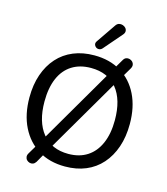

<svg xmlns="http://www.w3.org/2000/svg" viewBox="-140 -1053 1050 1207"><g transform="rotate(15 385.5 -450.0)"><path d="M386 9Q286 9 213 -35.5Q140 -80 99.5 -161.5Q59 -243 59 -353Q59 -436 82 -502.5Q105 -569 147.5 -616.5Q190 -664 250.5 -689Q311 -714 386 -714Q486 -714 559 -670Q632 -626 672 -545Q712 -464 712 -354Q712 -271 689 -204Q666 -137 623.5 -89Q581 -41 521 -16Q461 9 386 9ZM386 -73Q458 -73 509 -106Q560 -139 587.5 -202Q615 -265 615 -353Q615 -486 555.5 -559Q496 -632 386 -632Q314 -632 262.5 -599.5Q211 -567 184 -504.5Q157 -442 157 -353Q157 -221 217 -147Q277 -73 386 -73ZM207 27Q199 39 188.5 43Q178 47 167 44Q156 41 148 33Q140 25 138.5 13Q137 1 145 -12L187 -83L213 -128L501 -622L522 -659L565 -732Q572 -744 582.5 -748Q593 -752 604.5 -749Q616 -746 624 -738Q632 -730 633.5 -718.5Q635 -707 627 -693L585 -622L558 -577L270 -84L249 -47ZM424 -770Q415 -760 403.5 -759Q392 -758 383 -764.5Q374 -771 371.5 -781Q369 -791 376 -802L463 -929Q472 -942 484 -945Q496 -948 508 -944Q520 -940 527.5 -931.5Q535 -923 535.5 -911.5Q536 -900 526 -888Z"/></g></svg>

Font: Nunito Medium
Style: Regular
Weight: 500
Designer: Vernon Adams
Foundry: Vernon Adams
Version: Version 3.602